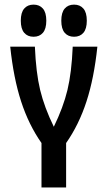

<svg xmlns="http://www.w3.org/2000/svg" viewBox="-20 -832 478 852"><path d="M164.1 -197.3Q107.4 -278.3 73.7 -381.8Q40 -485.4 25.4 -625H134.8Q139.6 -509.8 158.2 -432.6Q176.8 -355.5 218.8 -269.5Q260.7 -355.5 279.3 -432.6Q297.9 -509.8 302.7 -625H412.1Q397.5 -485.4 363.8 -381.8Q330.1 -278.3 273.4 -197.3V0H164.1ZM128.9 -811.5Q155.3 -811.5 170.4 -793.9Q185.5 -776.4 185.5 -740.2Q185.5 -704.1 170.4 -686.5Q155.3 -668.9 128.9 -668.9Q102.5 -668.9 87.4 -686.5Q72.3 -704.1 72.3 -740.2Q72.3 -776.4 87.4 -793.9Q102.5 -811.5 128.9 -811.5ZM308.6 -811.5Q335 -811.5 350.1 -793.9Q365.2 -776.4 365.2 -740.2Q365.2 -704.1 350.1 -686.5Q335 -668.9 308.6 -668.9Q282.2 -668.9 267.1 -686.5Q252 -704.1 252 -740.2Q252 -776.4 267.1 -793.9Q282.2 -811.5 308.6 -811.5Z"/></svg>

Font: Sudo Variable
Style: Regular
Weight: 400
Monospace: yes
Designer: Jens Kutilek
Foundry: Jens Kutilek
Version: Version 0.040